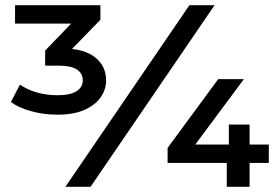

<svg xmlns="http://www.w3.org/2000/svg" viewBox="-20 -720 1079 740"><path d="M201 -278Q147 -278 98 -292Q49 -306 22 -327L57 -394Q83 -375 121 -364Q159 -353 201 -353Q251 -353 275 -368.5Q299 -384 299 -410Q299 -437 276.5 -452Q254 -467 206 -467H154V-525L286 -662L299 -629H38V-700H367V-644L235 -508L194 -533H223Q304 -533 346.5 -499Q389 -465 389 -410Q389 -375 368 -345Q347 -315 305.5 -296.5Q264 -278 201 -278ZM232 0 710 -700H807L329 0ZM626 -92V-150L821 -415H920L723 -150L681 -163H1016V-92ZM854 0V-92L862 -163V-240H942V0Z"/></svg>

Font: MOST Montserrat SemiBold
Style: Regular
Weight: 600
Designer: Julieta Ulanovsky
Foundry: Julieta Ulanovsky
Version: Version 8.000;March 11, 2024;FontCreator 15.0.0.2926 64-bit